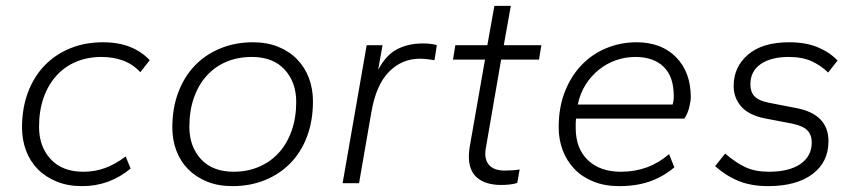

<svg xmlns="http://www.w3.org/2000/svg" viewBox="-20 -624 2918 654"><path d="M260 10Q211 10 173 -5.5Q135 -21 108.5 -48Q82 -75 68.5 -111.5Q55 -148 55 -190Q55 -256 75.5 -310Q96 -364 132.5 -401.5Q169 -439 219.5 -459.5Q270 -480 330 -480Q384 -480 423.5 -464Q463 -448 490 -419L458 -378Q432 -406 398.5 -418Q365 -430 326 -430Q278 -430 239 -413.5Q200 -397 172 -366Q144 -335 128.5 -291Q113 -247 113 -192Q113 -125 152.5 -82Q192 -39 264 -39Q303 -39 337.5 -51.5Q372 -64 408 -91L425 -50Q353 10 260 10Z M772 10Q723 10 685 -5.5Q647 -21 620.5 -48Q594 -75 580.5 -111.5Q567 -148 567 -190Q567 -256 587.5 -310Q608 -364 644.5 -401.5Q681 -439 731.5 -459.5Q782 -480 842 -480Q890 -480 928 -464.5Q966 -449 992.5 -421.5Q1019 -394 1032.5 -357.5Q1046 -321 1046 -279Q1046 -213 1026 -159.5Q1006 -106 969.5 -68.5Q933 -31 882.5 -10.5Q832 10 772 10ZM776 -39Q823 -39 862.5 -56Q902 -73 930 -104Q958 -135 973.5 -179Q989 -223 989 -277Q989 -344 949.5 -387Q910 -430 838 -430Q790 -430 751 -413.5Q712 -397 684 -366Q656 -335 640.5 -291Q625 -247 625 -192Q625 -125 664.5 -82Q704 -39 776 -39Z M1147 0 1229 -470H1283L1268 -386Q1295 -437 1333 -456.5Q1371 -476 1420 -476Q1451 -476 1468 -470L1460 -419Q1447 -421 1435 -422.5Q1423 -424 1410 -424Q1349 -424 1305 -379.5Q1261 -335 1245 -242L1203 0Z M1687 6Q1635 6 1606 -18Q1577 -42 1577 -91Q1577 -106 1580 -124L1632 -421H1523L1531 -470H1640L1664 -604H1720L1696 -470H1824L1816 -421H1687L1636 -126Q1633 -112 1633 -100Q1633 -74 1649.5 -58.5Q1666 -43 1700 -43Q1713 -43 1727.5 -44Q1742 -45 1750 -47L1742 -1Q1731 3 1716 4.5Q1701 6 1687 6Z M2089 10Q2040 10 2001.5 -5.5Q1963 -21 1937 -48Q1911 -75 1897 -111.5Q1883 -148 1883 -190Q1883 -258 1904 -311.5Q1925 -365 1961 -402.5Q1997 -440 2045.5 -460Q2094 -480 2148 -480Q2233 -480 2283 -429Q2333 -378 2333 -293Q2333 -279 2327.5 -257.5Q2322 -236 2311 -220H1942Q1941 -212 1941 -204Q1941 -196 1941 -188Q1941 -118 1982.5 -78.5Q2024 -39 2095 -39Q2190 -39 2259 -99L2277 -54Q2239 -22 2193.5 -6Q2148 10 2089 10ZM2144 -430Q2110 -430 2078.5 -419Q2047 -408 2020.5 -387Q1994 -366 1975 -336Q1956 -306 1948 -268H2271Q2275 -279 2275 -297Q2275 -363 2240.5 -396.5Q2206 -430 2144 -430Z M2596 10Q2539 10 2496 -7.5Q2453 -25 2416 -58L2450 -101Q2486 -70 2519 -54.5Q2552 -39 2599 -39Q2668 -39 2706.5 -65.5Q2745 -92 2745 -139Q2745 -164 2730.5 -179.5Q2716 -195 2678 -203L2584 -221Q2530 -232 2504.5 -261.5Q2479 -291 2479 -331Q2479 -396 2528 -438Q2577 -480 2668 -480Q2725 -480 2765.5 -463Q2806 -446 2833 -418L2801 -377Q2776 -401 2744.5 -415.5Q2713 -430 2666 -430Q2607 -430 2571.5 -406Q2536 -382 2536 -336Q2536 -311 2550 -296Q2564 -281 2599 -274L2692 -256Q2802 -235 2802 -143Q2802 -72 2747.5 -31Q2693 10 2596 10Z"/></svg>

Font: Celebes Light
Style: Italic
Weight: 300
Italic angle: -10°
Designer: Anugrah Pasau
Foundry: Lafontype
Version: Version 1.000; ttfautohint (v1.8.4)